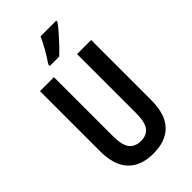

<svg xmlns="http://www.w3.org/2000/svg" viewBox="-282 -1022 1117 1117"><g transform="rotate(-45 276.5 -463.5)"><path d="M487 -219Q487 -105 433.5 -47.5Q380 10 276 10Q174 10 120 -47.5Q66 -105 66 -219V-714H181V-231Q181 -152 206 -122.5Q231 -93 277 -93Q324 -93 347.5 -123.5Q371 -154 371 -232V-714H487ZM423 -928Q410 -908 386 -880.5Q362 -853 335.5 -825Q309 -797 287 -777H210V-789Q237 -829 258 -866.5Q279 -904 294 -937H423Z"/></g></svg>

Font: Noto Sans Gujarati UI ExtraCondensed SemiBold
Style: Regular
Weight: 600
Width: 2
Designer: Jelle Bosma - Monotype Design Team, Universal Thirst
Foundry: Monotype Imaging Inc.
Version: Version 2.106; ttfautohint (v1.8.4.7-5d5b)